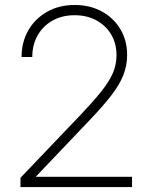

<svg xmlns="http://www.w3.org/2000/svg" viewBox="-20 -758 617 778"><path d="M63 0V-37.6L310.1 -296.4Q361.8 -351.1 392.8 -390.4Q423.8 -429.7 438 -463.4Q452.1 -497.1 452.1 -534.2Q452.1 -582 430.4 -618.4Q408.7 -654.8 370.6 -675.5Q332.5 -696.3 282.2 -696.3Q231 -696.3 192.4 -674.3Q153.8 -652.3 132.3 -614.3Q110.8 -576.2 110.8 -526.9H67.4Q67.4 -587.4 94.7 -635Q122.1 -682.6 170.7 -710.2Q219.2 -737.8 282.7 -737.8Q344.7 -737.8 392.8 -711.4Q440.9 -685.1 468 -639.4Q495.1 -593.8 495.1 -535.2Q495.1 -493.2 480.2 -454.6Q465.3 -416 431.2 -371.6Q397 -327.1 339.4 -267.1L126.5 -43.5V-41.5H515.1V0Z"/></svg>

Font: Inter 24pt ExtraLight
Style: Regular
Weight: 250
Designer: Rasmus Andersson
Foundry: rsms
Version: Version 4.001;git-66647c0bb